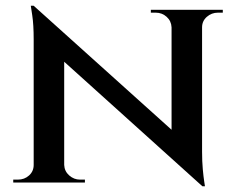

<svg xmlns="http://www.w3.org/2000/svg" viewBox="-20 -634 819 667"><path d="M97 -614 673 -96 683 13 107 -506ZM100 -61V0H26V-10Q26 -10 34 -10Q42 -10 42 -10Q65 -10 81 -24.5Q97 -39 97 -61ZM203 -61Q204 -39 220.5 -24.5Q237 -10 258 -10Q258 -10 266.5 -10Q275 -10 275 -10V0H201V-61ZM97 -614 203 -495V0H97V-497Q97 -548 92 -581Q87 -614 87 -614ZM682 -600V-107Q682 -73 684.5 -46Q687 -19 689.5 -3Q692 13 692 13H683L576 -111V-600ZM679 -539V-600H754V-590Q754 -590 745.5 -590Q737 -590 737 -590Q715 -590 698.5 -575.5Q682 -561 682 -539ZM576 -539Q575 -561 559 -575.5Q543 -590 521 -590Q521 -590 512.5 -590Q504 -590 504 -590V-600H578V-539Z"/></svg>

Font: Cinzel SemiBold
Style: Regular
Weight: 600
Designer: Natanael Gama
Version: Version 2.000